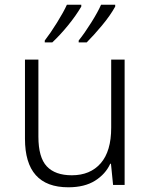

<svg xmlns="http://www.w3.org/2000/svg" viewBox="-20 -785 640 815"><path d="M348 -605Q378 -635 413 -677Q448 -719 469 -757V-765H409Q396 -735 367.5 -689.5Q339 -644 314 -613V-605ZM202 -605Q236 -637 269 -677.5Q302 -718 325 -757V-765H264Q250 -734 222 -689Q194 -644 170 -613V-605ZM448 -90H451L460 0H509V-532H452V-243Q452 -143 407.5 -92Q363 -41 285 -41Q214 -41 178.5 -79Q143 -117 143 -205V-532H86V-196Q86 10 270 10Q339 10 383.5 -18Q428 -46 448 -90Z"/></svg>

Font: Noto Sans Mono UI Light
Style: Regular
Weight: 300
Designer: Monotype Design team
Foundry: Monotype Imaging Inc.
Version: 1.000